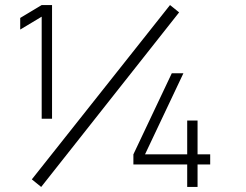

<svg xmlns="http://www.w3.org/2000/svg" viewBox="-20 -740 972 760"><path d="M145 -674 60 -623V-669L145 -720H186V-270H145ZM106 -30 653 -720 689 -691 143 0ZM721 -89H508V-129L660 -450H706L554 -129H721V-263H762V-129H812V-89H762V0H721Z"/></svg>

Font: Tap Sans
Style: Regular
Weight: 400
Designer: Tap Payments
Foundry: Tap Payments
Version: Version 1.001;Glyphs 3.1.2 (3151)